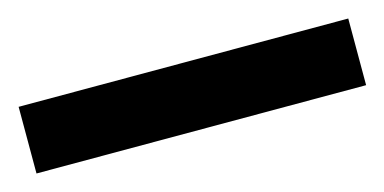

<svg xmlns="http://www.w3.org/2000/svg" viewBox="-31 -5 512 256"><g transform="rotate(-15 225.5 123.0)"><path d="M453 169H-2V77H453Z"/></g></svg>

Font: Noto Sans Gujarati ExtraCondensed ExtraBold
Style: Regular
Weight: 800
Width: 2
Designer: Jelle Bosma - Monotype Design Team, Universal Thirst
Foundry: Monotype Imaging Inc.
Version: Version 2.106; ttfautohint (v1.8.4.7-5d5b)